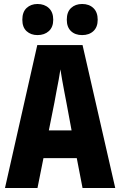

<svg xmlns="http://www.w3.org/2000/svg" viewBox="-20 -943 603 963"><path d="M5 0 167 -717H394L558 0H394L365 -150H198L168 0ZM253 -429 225 -289H339L313 -429Q308 -453 302.5 -483.5Q297 -514 291.5 -543.5Q286 -573 283 -595Q280 -573 274.5 -543.5Q269 -514 263 -483.5Q257 -453 253 -429ZM392 -767Q357 -767 336 -787Q315 -807 315 -844Q315 -883 336.5 -903Q358 -923 392 -923Q427 -923 448.5 -902.5Q470 -882 470 -844Q470 -807 448.5 -787Q427 -767 392 -767ZM168 -767Q135 -767 113.5 -786.5Q92 -806 92 -844Q92 -883 113.5 -903Q135 -923 168 -923Q203 -923 225 -902.5Q247 -882 247 -844Q247 -807 225 -787Q203 -767 168 -767Z"/></svg>

Font: Noto Sans Mono SemiCondensed Black
Style: Regular
Weight: 900
Width: 4
Designer: Monotype Design Team
Foundry: Monotype Imaging Inc.
Version: Version 2.014; ttfautohint (v1.8.4.7-5d5b)